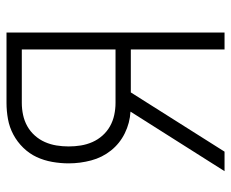

<svg xmlns="http://www.w3.org/2000/svg" viewBox="-80 -630 710 590"><g transform="rotate(-90 275.0 -335.0)"><path d="M418 0V-288H286L104 0H44L227 -289Q192 -291 160.5 -306.5Q129 -322 107.5 -349Q86 -376 77 -410Q68 -444 68 -479Q68 -504 72.5 -529.5Q77 -555 87.5 -577.5Q98 -600 116 -618.5Q134 -637 156.5 -649Q179 -661 204 -665.5Q229 -670 254 -670H470V0ZM418 -335V-623H254Q235 -623 216.5 -619Q198 -615 182 -606Q166 -597 153.5 -583Q141 -569 133.5 -552Q126 -535 123 -516.5Q120 -498 120 -479Q120 -460 123 -441.5Q126 -423 133.5 -406Q141 -389 153.5 -375Q166 -361 182 -352Q198 -343 216.5 -339Q235 -335 254 -335Z"/></g></svg>

Font: Lode Dark
Style: Regular
Weight: 400
Monospace: yes
Designer: Belleve Invis
Foundry: Belleve Invis
Version: Version 29.2.0; ttfautohint (v1.8.3)